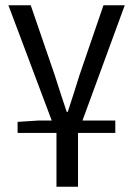

<svg xmlns="http://www.w3.org/2000/svg" viewBox="-20 -506 507 731"><path d="M195 205V0H47V-42L125 -47H177L12 -486H97L188 -221Q199 -185 211 -149.5Q223 -114 234 -80H238Q249 -114 260.5 -149.5Q272 -185 283 -221L374 -486H455L294 -47H419V0H277V205Z"/></svg>

Font: SourceSansPro
Style: Book
Weight: 400
Designer: Paul D. Hunt
Foundry: Adobe Systems Incorporated
Version: Version 2.021;PS 2.000;hotconv 1.0.86;makeotf.lib2.5.63406